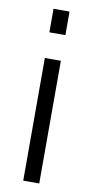

<svg xmlns="http://www.w3.org/2000/svg" viewBox="-85 -767 388 803"><g transform="rotate(10 109.0 -365.0)"><path d="M75 -630V-730H143V-630ZM75 0V-521H143V0Z"/></g></svg>

Font: Raleway-v4020
Style: Regular
Weight: 400
Designer: Matt McInerney, Pablo Impallari, Rodrigo Fuenzalida
Foundry: Matt McInerney, Pablo Impallari, Rodrigo Fuenzalida
Version: Version 4.020;PS 004.020;hotconv 1.0.88;makeotf.lib2.5.64775